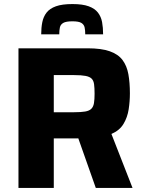

<svg xmlns="http://www.w3.org/2000/svg" viewBox="-20 -926 712 946"><path d="M71 0V-688H412Q479 -688 520.5 -673.5Q562 -659 583.5 -630.5Q605 -602 612.5 -560.5Q620 -519 620 -466Q620 -427 614 -387.5Q608 -348 588.5 -315.5Q569 -283 529 -266L633 0H452L355 -275L399 -251Q390 -246 380.5 -245Q371 -244 357 -244H245V0ZM245 -373H345Q379 -373 399.5 -376.5Q420 -380 430 -390Q440 -400 443 -418Q446 -436 446 -464Q446 -493 443.5 -511Q441 -529 431.5 -538.5Q422 -548 401.5 -552Q381 -556 345 -556H245ZM337 -906Q387 -906 417 -895Q447 -884 462.5 -864Q478 -844 483 -817Q488 -790 488 -757H400Q400 -776 397 -790.5Q394 -805 381 -813Q368 -821 337 -821Q305 -821 291.5 -813Q278 -805 275 -790.5Q272 -776 272 -757H183Q183 -790 188.5 -817Q194 -844 209.5 -864Q225 -884 255.5 -895Q286 -906 337 -906Z"/></svg>

Font: Saira Thin
Style: Bold
Weight: 700
Version: Version 1.101